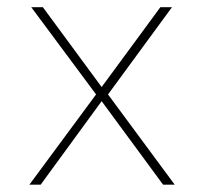

<svg xmlns="http://www.w3.org/2000/svg" viewBox="-20 -504 557 524"><path d="M91 0 257.4 -227.9 425.1 0H456.8L274.8 -246.3L449.4 -484.4H417.7L257.4 -266.5L97 -484.4H65.3L242.2 -246.3L60.2 0Z"/></svg>

Font: Arad-FD-VF Thin
Style: Regular
Weight: 100
Designer: Mohammad Darvishi
Version: Version 1.010;September 21, 2024;FontCreator 15.0.0.2992 64-